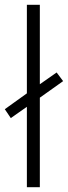

<svg xmlns="http://www.w3.org/2000/svg" viewBox="-38 -831 283 800"><path d="M74 -51H128V-424L225 -493L198 -529L128 -480V-811H74V-442L-18 -376L7 -339L74 -386Z"/></svg>

Font: Noto Sans Tamil UI ExtraCondensed Light
Style: Regular
Weight: 300
Width: 2
Designer: Jelle Bosma - Monotype Design Team
Foundry: Monotype Imaging Inc.
Version: Version 2.004